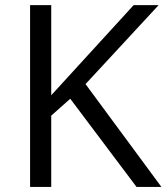

<svg xmlns="http://www.w3.org/2000/svg" viewBox="-20 -734 654 754"><path d="M613.8 0H516.1L255.9 -346.2L181.2 -279.8V0H98.1V-713.9H181.2V-359.9L504.9 -713.9H603L315.9 -403.8Z"/></svg>

Font: f02537652
Style: Regular
Weight: 400
Foundry: Ascender Corporation
Version: Version 1.10